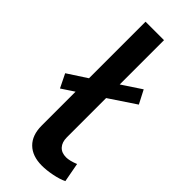

<svg xmlns="http://www.w3.org/2000/svg" viewBox="-241 -765 809 809"><g transform="rotate(45 163.0 -361.0)"><path d="M210 8Q237 8 270 1.5Q303 -5 326 -16L310 -102Q278 -89 257 -89Q230 -89 215 -105.5Q200 -122 200 -151V-385L317 -463L286 -523L200 -466V-730H90V-393L4 -337L34 -276L90 -313V-111Q90 -54 121.5 -23Q153 8 210 8Z"/></g></svg>

Font: RT Raleway SemiBold
Style: Regular
Weight: 400
Designer: Matt McInerney, Pablo Impallari, Rodrigo Fuenzalida — Edited by Milan Moffatt in April 2016
Foundry: Matt McInerney, Pablo Impallari, Rodrigo Fuenzalida — Edited by Milan Moffatt in April 2016
Version: Version 3.001